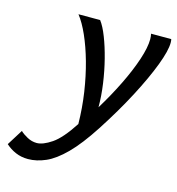

<svg xmlns="http://www.w3.org/2000/svg" viewBox="-205 -580 826 898"><g transform="rotate(15 208.5 -130.5)"><path d="M64.5 -488.3H169.4Q188 -463.9 205.3 -419.4Q222.7 -375 236.8 -319.6Q251 -264.2 259.3 -205.3Q267.6 -146.5 267.6 -92.3Q310.1 -161.6 344.5 -231.7Q378.9 -301.8 398.9 -362.1Q418.9 -422.4 418.9 -461.9Q418.9 -476.6 416 -488.3H513.7Q515.6 -481.9 515.6 -470.7Q515.6 -432.6 488.3 -360.4Q460.9 -288.1 411.9 -194.6Q362.8 -101.1 297.4 0Q238.8 90.3 189.5 139.6Q140.1 189 96.4 208Q52.7 227.1 11.2 227.1Q-22 227.1 -49.1 215.3Q-76.2 203.6 -97.7 184.1L-49.8 107.4Q-37.6 119.6 -15.1 131.8Q7.3 144 31.2 144Q61 144 103.3 115.5Q145.5 86.9 196.8 7.8Q195.8 -69.3 184.6 -144.3Q173.3 -219.2 154.8 -285.4Q136.2 -351.6 113 -403.8Q89.8 -456.1 64.5 -488.3Z"/></g></svg>

Font: Andika
Style: Italic
Weight: 400
Italic angle: -14°
Designer: Victor Gaultney, Annie Olsen, Julie Remington, Don Collingsworth, Eric Hays, Becca Hirsbrunner
Foundry: SIL International
Version: Version 6.101